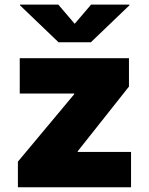

<svg xmlns="http://www.w3.org/2000/svg" viewBox="-20 -792 630 812"><path d="M55.7 0V-108.4L293.9 -393.6V-396.5H63.5V-545.9H525.4V-425.8L308.6 -152.3V-149.4H534.2V0ZM226.6 -772.5 295.9 -691.4 365.2 -772.5H527.3V-769.5L364.3 -613.3H227.5L64.5 -769.5V-772.5Z"/></svg>

Font: Inter Black
Style: Regular
Weight: 900
Designer: Rasmus Andersson
Foundry: rsms
Version: Version 4.000;git-a52131595